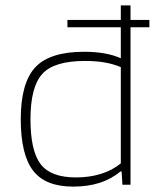

<svg xmlns="http://www.w3.org/2000/svg" viewBox="-20 -685 584 712"><path d="M534 -611V-584H464V0H434L431 -49H428V-50Q393 -21 349.5 -7Q306 7 251 7Q148 7 102.5 -52.5Q57 -112 57 -243Q57 -377 110.5 -435Q164 -493 292 -493Q334 -493 367.5 -487Q401 -481 428 -469V-584H230V-611H428V-665H464V-611ZM295 -459Q180 -459 136.5 -410.5Q93 -362 93 -243Q93 -126 130.5 -76.5Q168 -27 262 -27Q311 -27 353.5 -40Q396 -53 428 -79V-436Q400 -448 367.5 -453.5Q335 -459 295 -459Z"/></svg>

Font: Blinker ExtraLight
Style: Regular
Weight: 200
Designer: Juergen Huber
Foundry: supertype
Version: Version 1.017;hotconv 1.0.117;makeotfexe 2.5.65602